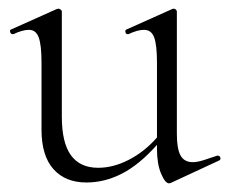

<svg xmlns="http://www.w3.org/2000/svg" viewBox="-20 -415 530 444"><path d="M484 -55Q488 -55 489.5 -50.5Q491 -46 487 -44L375 8L371 9Q362 9 352.5 -13.5Q343 -36 343 -71V-80Q302 -34 262 -13.5Q222 7 180 7Q131 7 103.5 -24Q76 -55 76 -115V-270Q76 -311 69.5 -328.5Q63 -346 47 -346Q32 -346 11 -336H9Q5 -336 3.5 -341Q2 -346 6 -347L111 -394L115 -395Q117 -395 120 -393Q123 -391 123 -388V-145Q123 -85 144 -56Q165 -27 207 -27Q242 -27 278 -45.5Q314 -64 343 -97V-270Q343 -311 336.5 -328.5Q330 -346 313 -346Q298 -346 277 -336H275Q271 -336 270 -341Q269 -346 273 -347L378 -394L381 -395Q384 -395 386.5 -393Q389 -391 389 -388V-105Q389 -71 397.5 -55.5Q406 -40 426 -40Q436 -40 450.5 -44.5Q465 -49 482 -55Z"/></svg>

Font: Cormorant Infant Light
Style: Regular
Weight: 300
Designer: Christian Thalmann (Catharsis Fonts)
Version: Version 3.000